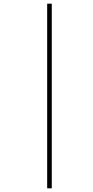

<svg xmlns="http://www.w3.org/2000/svg" viewBox="-20 -780 505 1042"><path d="M236 242V-760H261V242Z"/></svg>

Font: Noto Sans SemiCondensed Thin
Style: Italic
Weight: 100
Width: 4
Italic angle: -12°
Designer: Monotype Design Team
Foundry: Monotype Imaging Inc.
Version: Version 2.013; ttfautohint (v1.8.4.7-5d5b)